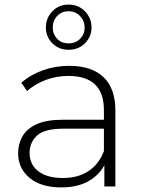

<svg xmlns="http://www.w3.org/2000/svg" viewBox="-20 -813 623 837"><path d="M435 0V-93Q411 -48 363.5 -22Q316 4 247 4Q159 4 109 -37.5Q59 -79 59 -145Q59 -185 77.5 -218Q96 -251 138.5 -271Q181 -291 254 -291H433V-333Q433 -482 278 -482Q224 -482 177 -463.5Q130 -445 98 -416L73 -452Q112 -487 166.5 -506.5Q221 -526 282 -526Q379 -526 431 -477Q483 -428 483 -331V0ZM433 -154V-252H255Q174 -252 141.5 -222Q109 -192 109 -147Q109 -96 147 -66.5Q185 -37 254 -37Q320 -37 365.5 -67Q411 -97 433 -154ZM279 -596Q236 -596 208 -624.5Q180 -653 180 -693Q180 -734 208 -763.5Q236 -793 279 -793Q322 -793 350.5 -763.5Q379 -734 379 -693Q379 -653 350.5 -624.5Q322 -596 279 -596ZM279 -624Q310 -624 329.5 -644Q349 -664 349 -693Q349 -722 329 -743Q309 -764 279 -764Q249 -764 229.5 -743.5Q210 -723 210 -693Q210 -664 229 -644Q248 -624 279 -624Z"/></svg>

Font: Montserrat Light
Style: Regular
Weight: 300
Designer: Julieta Ulanovsky
Foundry: Julieta Ulanovsky
Version: Version 9.000; ttfautohint (v1.8.4.7-5d5b)